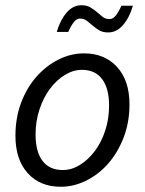

<svg xmlns="http://www.w3.org/2000/svg" viewBox="-20 -702 555 734"><path d="M212 12Q133 12 86 -40Q39 -92 39 -183Q39 -252 61 -310Q83 -368 120 -409.5Q157 -451 204 -474.5Q251 -498 301 -498Q380 -498 427.5 -446Q475 -394 475 -303Q475 -234 452.5 -176Q430 -118 393.5 -76.5Q357 -35 309.5 -11.5Q262 12 212 12ZM293 -435Q260 -435 228 -415.5Q196 -396 171 -362.5Q146 -329 131 -284Q116 -239 116 -188Q116 -122 142.5 -87Q169 -52 220 -52Q254 -52 285.5 -71.5Q317 -91 342 -124Q367 -157 382 -202Q397 -247 397 -298Q397 -364 370.5 -399.5Q344 -435 293 -435ZM197 -580Q210 -625 234.5 -653.5Q259 -682 291 -682Q312 -682 326 -673.5Q340 -665 351 -655.5Q362 -646 372.5 -637.5Q383 -629 399 -629Q412 -629 423 -643Q434 -657 444 -680H488Q475 -635 450.5 -606.5Q426 -578 394 -578Q372 -578 358.5 -586.5Q345 -595 334 -604.5Q323 -614 312 -622.5Q301 -631 285 -631Q273 -631 262 -617Q251 -603 241 -580Z"/></svg>

Font: mr_Source Sans Pro
Style: Italic
Weight: 400
Italic angle: -11°
Designer: Paul D. Hunt
Foundry: Adobe Systems Incorporated
Version: Version 1.036;July 10, 2024;FontCreator 11.5.0.2430 64-bit